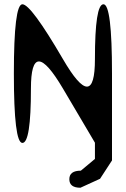

<svg xmlns="http://www.w3.org/2000/svg" viewBox="-20 -670 590 900"><path d="M505 -325V82L449 168L357 210Q305 210 305 170Q305 130 359 130L425 75V-1Q425 -1 387.5 -64.5Q350 -128 275 -255Q125 -509 125 -255Q125 0 85 0Q45 0 45 -325Q45 -650 85 -650Q125 -650 275 -393Q425 -135 425 -393Q425 -650 465 -650Q505 -650 505 -325Z"/></svg>

Font: Syne Mono
Style: Regular
Weight: 400
Monospace: yes
Designer: Lucas Descroix
Foundry: Bonjour Monde
Version: Version 2.000; ttfautohint (v1.8.3)